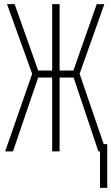

<svg xmlns="http://www.w3.org/2000/svg" viewBox="-20 -734 540 931"><path d="M5 0H43L165 -358H233V0H269V-358H337L457 0H465V177H500V-35H483L366 -376L486 -714H449L336 -392H269V-714H233V-392H165L51 -714H14L136 -376Z"/></svg>

Font: Noto Sans Mono ExtraCondensed ExtraLight
Style: Regular
Weight: 200
Width: 2
Designer: Monotype Design Team
Foundry: Monotype Imaging Inc.
Version: Version 2.014